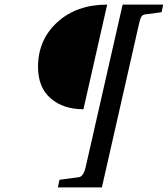

<svg xmlns="http://www.w3.org/2000/svg" viewBox="-20 -712 728 833"><path d="M145 -422Q145 -539 228.5 -615.5Q312 -692 445 -692L342 -238Q254 -238 199.5 -285.5Q145 -333 145 -422ZM231 101 238 68 321 57Q343 55 353 7L512 -692H688L681 -659L613 -650Q599 -649 593.5 -640Q588 -631 583 -608L422 101Z"/></svg>

Font: Heuristica
Style: Bold Italic
Weight: 700
Italic angle: -13°
Version: Version 1.0.2